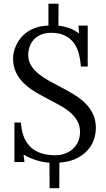

<svg xmlns="http://www.w3.org/2000/svg" viewBox="-20 -853 569 1026"><path d="M110.8 13.2H57.1V-198.2H91.8Q94.7 -151.9 108.6 -118.9Q122.6 -85.9 146.2 -64.7Q169.9 -43.5 202.6 -33.4Q235.4 -23.4 274.9 -23.4Q304.2 -23.4 328.6 -32.7Q353 -42 370.6 -58.3Q388.2 -74.7 397.9 -97.7Q407.7 -120.6 407.7 -147.9Q407.7 -182.6 392.3 -208.5Q377 -234.4 351.8 -255.1Q326.7 -275.9 294.4 -293.2Q262.2 -310.5 228.8 -328.1Q195.3 -345.7 163.1 -365.2Q130.9 -384.8 105.7 -409.7Q80.6 -434.6 65.2 -466.8Q49.8 -499 49.8 -542Q49.8 -557.6 54.2 -576.4Q58.6 -595.2 67.9 -614.3Q77.1 -633.3 92 -651.4Q106.9 -669.4 127.9 -683.6Q148.9 -697.8 176.5 -706.5Q204.1 -715.3 238.8 -716.3V-833H293L292 -715.8Q320.3 -712.9 348.1 -703.6Q376 -694.3 402.8 -673.8L398.9 -716.3H448.7V-497.6H412.1Q409.7 -533.7 401.1 -566.4Q392.6 -599.1 374.3 -623.8Q356 -648.4 326.4 -663.1Q296.9 -677.7 252.9 -677.7Q221.2 -677.7 198.2 -667.5Q175.3 -657.2 160.4 -640.9Q145.5 -624.5 138.2 -603.3Q130.9 -582 130.9 -560.1Q130.9 -527.3 146.5 -502.4Q162.1 -477.5 187.5 -457.3Q212.9 -437 245.4 -419.4Q277.8 -401.9 311.5 -384Q345.2 -366.2 377.7 -346.4Q410.2 -326.7 435.5 -301.5Q460.9 -276.4 476.6 -244.1Q492.2 -211.9 492.2 -169.9Q492.2 -134.8 480.2 -102.8Q468.3 -70.8 443.8 -45.4Q419.4 -20 382.8 -3.7Q346.2 12.7 297.4 16.1L296.9 152.8H245.1L244.1 16.1Q226.6 15.6 208 12Q189.5 8.3 171.4 2.4Q153.3 -3.4 136.5 -11Q119.6 -18.6 106 -27.3Z"/></svg>

Font: Lora
Style: Regular
Weight: 400
Designer: Olga Karpushina, Alexei Vanyashin
Foundry: Cyreal (www.cyreal.org, a@cyreal.org)
Version: Version 1.014